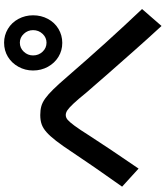

<svg xmlns="http://www.w3.org/2000/svg" viewBox="43 -927 794 920"><g transform="rotate(-90 440.0 -467.0)"><path d="M562.2 -705.6Q562.2 -743.3 580 -775.6Q597.8 -807.8 627.8 -826.1Q657.8 -844.4 695.6 -844.4Q731.1 -844.4 761.7 -826.1Q792.2 -807.8 809.4 -775.6Q826.7 -743.3 826.7 -705.6Q826.7 -666.7 809.4 -634.4Q792.2 -602.2 761.7 -583.9Q731.1 -565.6 694.4 -565.6Q657.8 -565.6 627.8 -583.9Q597.8 -602.2 580 -634.4Q562.2 -666.7 562.2 -705.6ZM755.6 -705.6Q755.6 -731.1 737.8 -750Q720 -768.9 695.6 -768.9Q670 -768.9 652.2 -750Q634.4 -731.1 634.4 -705.6Q634.4 -678.9 652.2 -660Q670 -641.1 695.6 -641.1Q720 -641.1 737.8 -660Q755.6 -678.9 755.6 -705.6ZM775.6 -90Q711.1 -160 656.7 -221.7Q602.2 -283.3 553.3 -338.9Q504.4 -394.4 455.6 -451.1Q423.3 -491.1 403.3 -512.2Q383.3 -533.3 371.7 -541.1Q360 -548.9 348.9 -548.9Q336.7 -548.9 326.1 -540Q315.6 -531.1 297.8 -507.2Q280 -483.3 250 -435.6Q218.9 -387.8 181.1 -331.1Q143.3 -274.4 92.2 -200L5.6 -278.9Q57.8 -352.2 98.3 -411.1Q138.9 -470 172.2 -520Q202.2 -565.6 225 -595Q247.8 -624.4 266.7 -641.1Q285.6 -657.8 304.4 -664.4Q323.3 -671.1 348.9 -671.1Q372.2 -671.1 390.6 -666.1Q408.9 -661.1 428.3 -647.2Q447.8 -633.3 472.2 -608.3Q496.7 -583.3 531.1 -543.3Q616.7 -444.4 695.6 -357.2Q774.4 -270 856.7 -183.3Z"/></g></svg>

Font: Paperlogy 6 SemiBold
Style: Regular
Weight: 600
Designer: redesigned by Lee Juim, glyphs from Gmarket Sans & Montserrat
Foundry: PT&
Version: Version 1.001